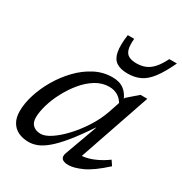

<svg xmlns="http://www.w3.org/2000/svg" viewBox="-167 -829 915 963"><g transform="rotate(30 290.5 -347.0)"><path d="M323.5 -36 391 -221.5H389Q341.5 -150.5 304.2 -105.2Q267 -60 237 -35Q207 -10 181.8 -0.2Q156.5 9.5 133 9.5Q98.5 9.5 72.5 -3Q46.5 -15.5 32 -40.8Q17.5 -66 17.5 -103.5Q17.5 -147.5 33.5 -198.8Q49.5 -250 78.8 -300Q108 -350 148 -391.5Q188 -433 235.8 -457.8Q283.5 -482.5 336.5 -482.5Q379 -482.5 405 -462.2Q431 -442 444 -404L435 -375Q421 -405 398.2 -419Q375.5 -433 347 -433Q306 -433 269.5 -410.8Q233 -388.5 202.8 -352Q172.5 -315.5 150 -272.8Q127.5 -230 115.5 -188.8Q103.5 -147.5 103.5 -116Q103.5 -85.5 120.5 -70.8Q137.5 -56 165 -56Q189.5 -56 223.2 -78.2Q257 -100.5 292.5 -138.5Q328 -176.5 358.8 -224.2Q389.5 -272 407.5 -323L441 -423.5L501.5 -476H541L390.5 -37L374 -64Q395 -61.5 421 -66.5Q447 -71.5 477.2 -85.5Q507.5 -99.5 538.5 -122L557 -94.5Q489 -32.5 441.8 -11.2Q394.5 10 364 10Q336 10 325.5 -1.5Q315 -13 323.5 -36ZM404 -602.5Q432.5 -602.5 455.2 -611.8Q478 -621 498 -643.2Q518 -665.5 537 -703.5H581Q551 -639.5 523 -602.8Q495 -566 463.5 -551Q432 -536 391.5 -536Q349 -536 325.2 -552.2Q301.5 -568.5 294.8 -605.2Q288 -642 296.5 -703.5H333.5Q330 -664.5 336.2 -642.5Q342.5 -620.5 359.5 -611.5Q376.5 -602.5 404 -602.5Z"/></g></svg>

Font: Newsreader 11pt
Style: Italic
Weight: 400
Italic angle: -17°
Version: Version 1.003